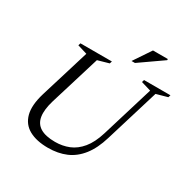

<svg xmlns="http://www.w3.org/2000/svg" viewBox="-192 -1050 1223 1238"><g transform="rotate(30 420.0 -431.0)"><path d="M201.5 -265Q179.5 -191.5 187.2 -142.8Q195 -94 234.2 -70Q273.5 -46 344.5 -46Q399.5 -46 447 -65.2Q494.5 -84.5 532 -129.8Q569.5 -175 593.5 -253L711 -639L637.5 -661L643 -678.5H839.5L834 -661L751.5 -638L630 -239.5Q603.5 -151 560 -95.8Q516.5 -40.5 457.5 -15.2Q398.5 10 324 10Q238.5 10 183.2 -20.5Q128 -51 111.5 -113.8Q95 -176.5 124 -273L236 -639L164 -661L169.5 -678.5H403.5L398 -661L315.5 -637.5ZM511.5 -744.5 597.5 -872.5H708V-864L537 -744.5Z"/></g></svg>

Font: Newsreader 28pt
Style: Italic
Weight: 400
Italic angle: -17°
Version: Version 1.003